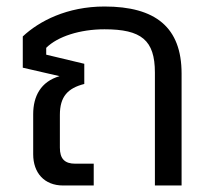

<svg xmlns="http://www.w3.org/2000/svg" viewBox="-20 -570 648 590"><path d="M164 -116V-217C164 -273 188 -299 239 -312V-374L122 -402V-423C157 -458 226 -480 301 -480C414 -480 456 -447 456 -347V0H538V-344C538 -486 458 -550 301 -550C186 -550 100 -505 50 -458V-362L163 -336C105 -319 82 -274 82 -219V-96C82 -39 116 0 174 0H268V-67H211C179 -67 164 -82 164 -116Z"/></svg>

Font: Kanit Light
Style: Regular
Weight: 300
Designer: Katatrad Team
Foundry: CadsonDemak
Version: Version 1.000;PS 001.000;hotconv 1.0.88;makeotf.lib2.5.64775